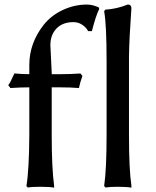

<svg xmlns="http://www.w3.org/2000/svg" viewBox="-20 -824 692 854"><path d="M16.6 -445.3Q24.4 -453.1 43 -495.1L43.9 -497.1H47.9Q78.1 -494.1 110.4 -494.1V-535.2Q110.4 -631.8 173.8 -712.9Q207 -754.9 258.8 -779.3Q310.5 -803.7 366.2 -803.7Q393.6 -803.7 420.9 -790V-783.2Q406.2 -753.9 388.7 -685.5H372.1Q363.3 -702.1 345.7 -713.9Q328.1 -725.6 306.6 -725.6Q258.8 -725.6 231.4 -697.3Q204.1 -668.9 204.1 -623L210 -501V-494.1H254.9Q293.9 -494.1 335.9 -497.1H337.9L346.7 -486.3L337.9 -460L331.1 -432.6H328.1Q294.9 -435.5 245.1 -435.5H210V-225.6Q210 -76.2 220.7 2V10.7Q201.2 6.8 160.2 6.8Q121.1 6.8 106.4 9.8H103.5L97.7 3.9V2Q109.4 -67.4 110.4 -225.6V-435.5Q73.2 -435.5 28.3 -432.6H26.4ZM443.4 2Q454.1 -70.3 454.1 -226.6V-550.8Q454.1 -714.8 443.4 -772.5V-774.4L448.2 -781.2H450.2Q499 -784.2 547.9 -803.7H549.8Q563.5 -803.7 564.5 -788.1Q554.7 -650.4 553.7 -572.3V-226.6Q553.7 -69.3 564.5 2V10.7Q543.9 6.8 503.9 6.8Q467.8 6.8 451.2 9.8H449.2L443.4 3.9Z"/></svg>

Font: GenEi LateMin P v2
Style: Medium
Weight: 500
Designer: o_tamon (Modified)
Foundry: o_tamon / Adobe Systems Incorporated / FONT 910 / Philipp H. Poll
Version: Version 2.1;Original Version 1.004